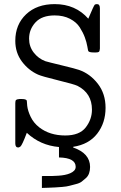

<svg xmlns="http://www.w3.org/2000/svg" viewBox="-20 -714 596 944"><path d="M55.2 -8.8V-207Q55.2 -219.2 59.1 -222.7Q63 -226.1 75.2 -227.1H88.9Q107.9 -227.1 111.8 -219.2L113.8 -193.8Q116.7 -168.9 130.9 -139.4Q145 -109.9 172.9 -87.9Q224.6 -47.9 300.8 -47.9Q370.6 -47.9 401.4 -87.4Q432.1 -127 432.1 -174.8Q432.1 -255.9 360.8 -292Q344.7 -299.8 264.9 -319.3Q185.1 -338.9 167 -347.2Q120.1 -368.2 87.6 -411.6Q55.2 -455.1 55.2 -513.2Q55.2 -593.3 108.2 -643.6Q161.1 -693.8 249 -693.8Q351.1 -693.8 414.1 -622.1Q440.9 -686 445.8 -690.9Q449.7 -693.8 457 -693.8Q471.2 -693.8 471.2 -672.9V-475.1Q470.2 -461.9 466.1 -459Q461.9 -456.1 451.2 -456.1H441.9Q418 -456.1 414.1 -462.9Q413.1 -463.9 409.4 -485.4Q405.8 -506.8 397 -530.5Q388.2 -554.2 372.1 -579.6Q356 -605 324 -621.6Q292 -638.2 249 -638.2Q186 -638.2 154.5 -604Q123 -569.8 123 -523.9Q123 -484.9 146 -455.3Q168.9 -425.8 203.1 -413.1Q215.3 -409.2 284.2 -392.6Q353 -376 369.1 -370.1Q423.3 -351.1 461.2 -302Q499 -252.9 499 -184.1Q499 -109.9 458 -56.9Q417 -3.9 339.8 7.8V11.2Q422.9 40 422.9 106.9Q422.9 124 418 137.9Q413.1 151.9 402.6 161.4Q392.1 170.9 381.6 179Q371.1 187 352.5 191.4Q334 195.8 321.5 199.5Q309.1 203.1 285.6 205.1Q262.2 207 251.7 207.5Q241.2 208 217 209Q192.9 210 186 210V151.9Q193.8 150.9 206.5 151.4Q219.2 151.9 234.6 151.4Q250 150.9 266.6 149.9Q283.2 148.9 298.1 146Q313 143.1 325 137.9Q336.9 132.8 344.5 125Q352.1 117.2 352.1 106Q352.1 62 270 60.1V8.8Q178.2 1 111.8 -61Q88.9 0 80.1 6.8Q74.2 10.7 69.8 11.2Q55.2 11.2 55.2 -8.8Z"/></svg>

Font: CMU Concrete
Style: Roman
Weight: 500
Version: Version 0.7.0